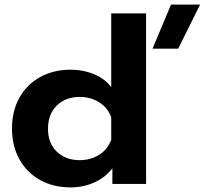

<svg xmlns="http://www.w3.org/2000/svg" viewBox="-20 -789 887 832"><path d="M721 -769H847L752 -578H641ZM32 -232Q32 -308 64 -365.5Q96 -423 154 -455Q212 -487 286 -487Q341 -487 388.5 -467Q436 -447 462 -411V-731H613V8H467V-60Q438 -21 390 1Q342 23 286 23Q212 23 154.5 -8.5Q97 -40 64.5 -98Q32 -156 32 -232ZM462 -183V-281Q447 -322 410 -345.5Q373 -369 325 -369Q265 -369 226.5 -332Q188 -295 188 -231Q188 -168 226.5 -131.5Q265 -95 325 -95Q373 -95 409.5 -118Q446 -141 462 -183Z"/></svg>

Font: Prompt SemiBold
Style: Regular
Weight: 600
Designer: Katatrad Team
Foundry: CadsonDemak
Version: Version 1.001